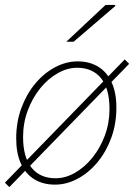

<svg xmlns="http://www.w3.org/2000/svg" viewBox="-20 -740 546 782"><path d="M204 12Q155 12 119.5 -10Q84 -32 65 -74Q46 -116 46 -176Q46 -243 67 -300Q88 -357 123.5 -399.5Q159 -442 204 -466Q249 -490 296 -490Q345 -490 380.5 -468Q416 -446 435 -404Q454 -362 454 -302Q454 -235 433 -178Q412 -121 376.5 -78.5Q341 -36 296 -12Q251 12 204 12ZM206 -14Q247 -14 286 -36.5Q325 -59 356.5 -98Q388 -137 407 -188Q426 -239 426 -296Q426 -379 391.5 -421.5Q357 -464 294 -464Q254 -464 214.5 -441.5Q175 -419 143.5 -380Q112 -341 93 -290Q74 -239 74 -182Q74 -100 108.5 -57Q143 -14 206 -14ZM18 22 0 4 488 -498 506 -480ZM250 -570 410 -720H448L450 -716L280 -570Z"/></svg>

Font: Source Sans 3 ExtraLight
Style: Italic
Weight: 250
Italic angle: -11°
Designer: Paul D. Hunt
Foundry: Adobe
Version: Version 3.046;hotconv 1.0.118;makeotfexe 2.5.65603